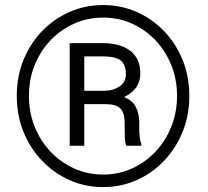

<svg xmlns="http://www.w3.org/2000/svg" viewBox="-20 -741 834 771"><path d="M47.4 -356Q47.4 -433.6 74.2 -500Q101.1 -566.4 148.9 -616Q196.8 -665.5 259.5 -693.1Q322.3 -720.7 394 -720.7Q465.8 -720.7 528.6 -693.1Q591.3 -665.5 638.9 -616Q686.5 -566.4 713.4 -500Q740.2 -433.6 740.2 -356Q740.2 -278.3 713.4 -211.9Q686.5 -145.5 638.9 -95.5Q591.3 -45.4 528.6 -17.6Q465.8 10.3 394 10.3Q322.3 10.3 259.5 -17.6Q196.8 -45.4 148.9 -95.5Q101.1 -145.5 74.2 -211.9Q47.4 -278.3 47.4 -356ZM96.2 -356Q96.2 -289.6 119.4 -231.9Q142.6 -174.3 183.6 -131.3Q224.6 -88.4 278.6 -64.2Q332.5 -40 394 -40Q455.6 -40 509.3 -64.2Q563 -88.4 603.8 -131.3Q644.5 -174.3 667.7 -231.9Q690.9 -289.6 690.9 -356Q690.9 -422.9 667.7 -480Q644.5 -537.1 603.8 -579.8Q563 -622.6 509.3 -646.5Q455.6 -670.4 394 -670.4Q332.5 -670.4 278.6 -646.5Q224.6 -622.6 183.6 -579.8Q142.6 -537.1 119.4 -480Q96.2 -422.9 96.2 -356ZM404.3 -322.8H318.4V-155.8H259.8V-567.9H390.6Q462.4 -567.9 502.9 -537.1Q543.5 -506.3 543.5 -445.3Q543.5 -382.3 478 -351.1Q512.2 -337.9 525.6 -311Q539.1 -284.2 539.1 -250V-225.6Q539.1 -207.5 541 -191.2Q543 -174.8 547.4 -163.6V-155.8H486.8Q481.9 -168.5 481.2 -191.9Q480.5 -215.3 480.5 -226.1V-249.5Q480.5 -287.6 463.4 -305.2Q446.3 -322.8 404.3 -322.8ZM390.6 -514.6H318.4V-376.5H400.9Q434.6 -377 460 -393.8Q485.4 -410.6 485.4 -442.9Q485.4 -481.9 464.6 -498.3Q443.8 -514.6 390.6 -514.6Z"/></svg>

Font: Vazirmatn RD Light
Style: Regular
Weight: 300
Designer: Saber Rastikerdar
Foundry: Saber Rastikerdar
Version: Version 32.102